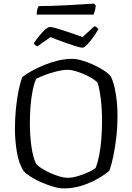

<svg xmlns="http://www.w3.org/2000/svg" viewBox="-20 -1047 735 1067"><path d="M334 0Q308 0 274.5 -10Q241 -20 208 -34.5Q175 -49 149 -66Q123 -83 111 -97Q85 -137 74 -201Q63 -265 63 -332Q63 -388 68.5 -443.5Q74 -499 83.5 -545Q93 -591 104 -619Q125 -635 156 -652.5Q187 -670 225 -685.5Q263 -701 302.5 -710.5Q342 -720 380 -720Q404 -720 435.5 -711Q467 -702 499.5 -687Q532 -672 558 -655Q584 -638 596 -622Q609 -595 617 -559.5Q625 -524 629 -484Q633 -444 633 -403Q633 -343 626.5 -285.5Q620 -228 610 -180Q600 -132 588 -99Q565 -78 525.5 -55Q486 -32 437 -16Q388 0 334 0ZM356 -59Q382 -59 413.5 -68.5Q445 -78 472 -90.5Q499 -103 511 -113Q522 -139 530.5 -180.5Q539 -222 543 -272.5Q547 -323 547 -376Q547 -439 540.5 -494Q534 -549 523 -586Q517 -595 498 -607.5Q479 -620 454 -631.5Q429 -643 402.5 -651Q376 -659 355 -659Q330 -659 297 -651Q264 -643 233 -631.5Q202 -620 181 -609Q169 -582 161 -541.5Q153 -501 149.5 -455Q146 -409 146 -364Q146 -296 154.5 -234Q163 -172 181 -136Q190 -125 211 -111.5Q232 -98 258.5 -86Q285 -74 310.5 -66.5Q336 -59 356 -59ZM437 -782Q427 -782 397 -791.5Q367 -801 329.5 -814.5Q292 -828 261 -841L187 -789Q183 -791 177 -795.5Q171 -800 168 -807Q181 -826 198 -847.5Q215 -869 231 -883Q247 -897 258 -897Q269 -897 299.5 -888Q330 -879 368 -866Q406 -853 439 -841L504 -901Q512 -900 518 -895Q524 -890 527 -886Q515 -864 497.5 -839.5Q480 -815 464 -798.5Q448 -782 437 -782ZM184 -966Q184 -985 188 -997Q192 -1009 196 -1013Q227 -1013 271.5 -1014.5Q316 -1016 362 -1018.5Q408 -1021 446 -1023.5Q484 -1026 501 -1027L512 -1018Q511 -1000 507 -986.5Q503 -973 500 -966Z"/></svg>

Font: Texturina Medium 12pt ExtraLight
Style: Regular
Weight: 250
Version: Version 1.002